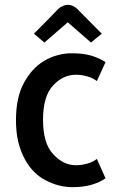

<svg xmlns="http://www.w3.org/2000/svg" viewBox="-20 -773 498 804"><path d="M421.9 -26.4Q413.1 -45.9 385.7 -107.4Q369.1 -94.7 345.7 -87.9Q322.3 -81.1 297.9 -81.1Q245.1 -81.1 203.1 -127Q160.2 -171.9 160.2 -271.5Q160.2 -370.1 202.1 -415Q244.1 -460 297.9 -460Q322.3 -460 345.7 -453.1Q369.1 -446.3 385.7 -433.6Q398.4 -460 421.9 -512.7Q397.5 -529.3 362.3 -540Q328.1 -549.8 284.2 -549.8Q278.3 -549.8 272.5 -549.8Q271.5 -549.8 271.5 -549.8Q246.1 -548.8 221.7 -542Q191.4 -534.2 164.1 -517.6Q113.3 -487.3 80.1 -425.8Q46.9 -365.2 46.9 -269.5Q46.9 -218.8 56.6 -177.7Q67.4 -136.7 85 -104.5Q118.2 -44.9 171.9 -17.6Q225.6 10.7 284.2 10.7Q328.1 10.7 362.3 1Q396.5 -8.8 421.9 -26.4ZM406.2 -631.8Q380.9 -658.2 303.7 -735.4Q294.9 -744.1 285.2 -748Q275.4 -752.9 263.7 -752.9Q252.9 -752.9 243.2 -748Q233.4 -744.1 223.6 -735.4Q190.4 -700.2 122.1 -631.8Q132.8 -623 166 -594.7Q190.4 -616.2 263.7 -679.7Q288.1 -659.2 361.3 -594.7Q372.1 -604.5 406.2 -631.8Z"/></svg>

Font: DaxlinePro-Medium
Style: Medium
Weight: 400
Designer: Hans Reichel
Version: Version 7.502; 2006